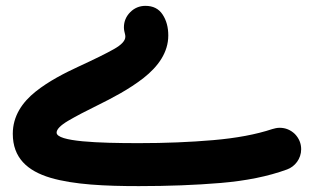

<svg xmlns="http://www.w3.org/2000/svg" viewBox="-20 -587 1078 659"><path d="M479 -566.9C459 -566.9 441.4 -559.6 427.2 -545.4C412.6 -530.8 405.3 -513.2 405.3 -493.2C405.3 -484.9 407.2 -476.6 409.2 -469.2C409.7 -467.3 410.2 -464.4 410.2 -460.9C410.2 -447.3 397 -433.1 371.1 -418.5C345.2 -403.8 304.7 -383.8 249.5 -358.4C203.1 -336.9 147.9 -309.1 102.1 -272.5C56.2 -235.8 23.9 -188.5 23.9 -127.9C23.9 -45.9 73.2 -0.5 153.8 23.4C233.9 46.9 341.3 51.8 456.5 51.8C556.6 51.8 650.4 48.3 737.3 41C823.7 33.7 899.9 18.6 965.3 -5.4C992.2 -15.1 1013.7 -42 1013.7 -74.7C1013.7 -94.7 1006.3 -112.3 992.2 -127C977.5 -141.1 960 -148.4 939.9 -148.4C931.6 -148.4 922.4 -146.5 914.6 -144C858.9 -125.5 791 -112.8 711.4 -106C631.8 -99.1 546.9 -95.7 456.5 -95.7C318.4 -95.7 174.3 -100.6 174.3 -131.8C174.3 -143.1 187.5 -156.7 213.9 -172.4C239.7 -187.5 273.9 -205.6 315.9 -226.1C363.3 -249.5 422.9 -280.3 472.7 -319.3C522.5 -358.4 557.6 -406.7 557.6 -465.3C557.6 -493.2 551.3 -517.1 538.1 -537.1C524.9 -557.1 505.4 -566.9 479 -566.9Z"/></svg>

Font: Mikhak ExtraBold
Style: Regular
Weight: 800
Designer: Amin Abedi
Version: Version 3.2